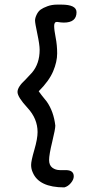

<svg xmlns="http://www.w3.org/2000/svg" viewBox="-20 -760 379 833"><path d="M240 -22H261Q263 -22 265 -22Q300 -22 300 5Q300 19 287.5 34Q275 49 259 53Q149 53 122 -12Q115 -27 115 -44.5Q115 -62 129 -110Q143 -158 143 -187Q143 -245 99.5 -292Q56 -339 56 -361Q56 -383 90 -414Q99 -423 119 -445Q152 -484 152 -544Q152 -566 142 -613Q132 -660 132 -671Q132 -682 139 -696.5Q146 -711 156.5 -718.5Q167 -726 186 -733Q205 -740 228 -740H246Q312 -740 312 -707Q312 -662 257 -662Q246 -662 227 -665Q215 -665 215 -647.5Q215 -630 221.5 -597Q228 -564 228 -528Q228 -492 210.5 -450.5Q193 -409 148 -364Q156 -352 183 -319Q213 -276 220 -215Q220 -200 206.5 -144.5Q193 -89 193 -66Q193 -43 207 -32.5Q221 -22 240 -22Z"/></svg>

Font: Patrick Hand SC
Style: Regular
Weight: 400
Designer: Patrick Wagesreiter
Foundry: Patrick Wagesreiter
Version: Version 1.003;PS 001.003;hotconv 1.0.70;makeotf.lib2.5.58329